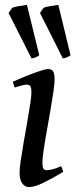

<svg xmlns="http://www.w3.org/2000/svg" viewBox="-20 -736 305 776"><path d="M235.8 -41.5Q189.9 -14.2 155 2.9Q120.1 20 96.7 20Q80.1 20 69.6 4.6Q59.1 -10.7 59.1 -37.1Q59.1 -54.7 64 -88.1Q68.8 -121.6 75.9 -162.4Q83 -203.1 90.1 -243.4Q97.2 -283.7 102.1 -315.4Q106.9 -347.2 106.9 -361.3Q106.9 -383.8 101.6 -388.9Q96.2 -394 86.9 -394Q81.1 -394 66.2 -390.1Q51.3 -386.2 39.1 -382.3L31.7 -405.3Q59.1 -418 88.4 -429.7Q117.7 -441.4 141.4 -449.2Q165 -457 174.8 -457Q188.5 -457 194.6 -447.8Q200.7 -438.5 200.7 -416Q200.7 -398.9 195.8 -364.7Q190.9 -330.6 183.6 -288.6Q176.3 -246.6 168.7 -204.3Q161.1 -162.1 156.2 -128.2Q151.4 -94.2 151.4 -77.1Q151.4 -48.3 166 -48.3Q181.2 -48.3 194.3 -52Q207.5 -55.7 227.5 -64.5ZM107.4 -500 14.6 -683.6 29.3 -704.1Q37.1 -708.5 58.3 -711.7Q79.6 -714.8 88.9 -716.3L138.7 -512.7Q123.5 -501.5 107.4 -500ZM233.9 -500 141.6 -683.6 155.8 -704.1Q164.1 -708.5 184.8 -711.7Q205.6 -714.8 215.8 -716.3L265.1 -512.7Q250 -501.5 233.9 -500Z"/></svg>

Font: Gentium Book Plus
Style: Italic
Weight: 400
Italic angle: -8°
Designer: Victor Gaultney, Annie Olsen, Iska Routamaa, Becca Hirsbrunner
Foundry: SIL International
Version: Version 6.101